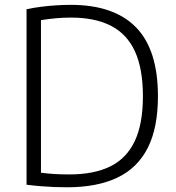

<svg xmlns="http://www.w3.org/2000/svg" viewBox="-20 -767 728 792"><path d="M257 5.5Q230 5.5 203.8 4.5Q177.5 3.5 149.8 1.2Q122 -1 89.5 -5V-729Q118 -735 149 -739Q180 -743 211.2 -745Q242.5 -747 272 -747Q450 -747 540.8 -654.5Q631.5 -562 631.5 -370Q631.5 -240 589.5 -157Q547.5 -74 464 -34.2Q380.5 5.5 257 5.5ZM266.5 -47.5Q367.5 -47.5 434.8 -80.5Q502 -113.5 535.8 -184.8Q569.5 -256 569.5 -370Q569.5 -483 536.8 -554.8Q504 -626.5 438 -660.5Q372 -694.5 272 -694.5Q243 -694.5 212.2 -691.8Q181.5 -689 149 -684V-54.5Q176.5 -51 204.2 -49.2Q232 -47.5 266.5 -47.5Z"/></svg>

Font: Encode Sans SC Condensed Thin Light
Style: Regular
Weight: 300
Version: Version 3.002